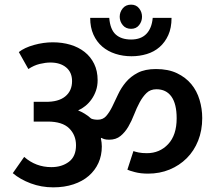

<svg xmlns="http://www.w3.org/2000/svg" viewBox="-20 -826 937 826"><path d="M612 -167Q667 -167 703.5 -206Q740 -245 740 -317Q740 -379 717.5 -410.5Q695 -442 653 -442Q627 -442 610.5 -426Q594 -410 581 -386Q568 -362 557 -333.5Q546 -305 532 -281Q518 -257 498.5 -241Q479 -225 450 -225Q436 -225 428.5 -227.5Q421 -230 416 -233L414 -231Q416 -222 417 -212.5Q418 -203 418 -196Q418 -157 403.5 -125Q389 -93 362 -69.5Q335 -46 296 -33Q257 -20 209 -20Q158 -20 112.5 -37Q67 -54 35 -81L84 -151Q134 -107 201 -107Q246 -107 276.5 -130Q307 -153 307 -201Q307 -245 277.5 -274Q248 -303 185 -303H125V-388H175Q231 -387 260.5 -411Q290 -435 290 -477Q290 -515 264.5 -536Q239 -557 197 -557Q176 -557 151 -551Q126 -545 102 -529L61 -602Q85 -621 126 -632.5Q167 -644 207 -644Q248 -644 283 -633.5Q318 -623 344 -602.5Q370 -582 385 -551.5Q400 -521 400 -481Q400 -457 393 -436.5Q386 -416 374 -399Q362 -382 347 -370Q332 -358 316 -351Q329 -346 344 -337Q359 -328 372 -316Q383 -311 401 -311Q423 -311 437 -327Q451 -343 463 -367.5Q475 -392 488 -420Q501 -448 521.5 -472.5Q542 -497 573 -513Q604 -529 651 -529Q704 -529 741.5 -511Q779 -493 803 -464Q827 -435 838.5 -396.5Q850 -358 850 -318Q850 -265 832.5 -221Q815 -177 783.5 -145.5Q752 -114 709.5 -96.5Q667 -79 617 -79Q585 -79 560.5 -85.5Q536 -92 528 -96L554 -176Q562 -173 576.5 -170Q591 -167 612 -167ZM495 -754Q495 -774 508 -790Q521 -806 544 -806Q566 -806 578.5 -790Q591 -774 591 -754Q591 -734 578.5 -718Q566 -702 544 -702Q521 -702 508 -718Q495 -734 495 -754ZM718 -749Q718 -706 704 -675Q690 -644 666.5 -623.5Q643 -603 611.5 -593.5Q580 -584 546 -584Q509 -584 476.5 -594.5Q444 -605 420 -625.5Q396 -646 382 -677Q368 -708 368 -749H450Q454 -699 478 -677.5Q502 -656 544 -656Q586 -656 609.5 -680Q633 -704 637 -749Z"/></svg>

Font: Ek Mukta SemiBold
Style: Regular
Weight: 600
Designer: Girish Dalvi and Yashodeep Gholap
Foundry: Ek Type
Version: Version 2.538;PS 1.002;hotconv 16.6.51;makeotf.lib2.5.65220;